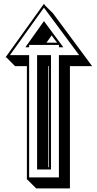

<svg xmlns="http://www.w3.org/2000/svg" viewBox="-20 -958 525 1039"><path d="M259.3 -766.6Q252.4 -756.8 245.6 -746.8Q238.8 -736.8 231.4 -727.1H289.1Q281.2 -736.8 273.9 -746.6Q266.6 -756.3 259.3 -766.6ZM240.2 -53.2H243.7V-600.1H240.2ZM14.2 -647.5H9.8L217.8 -937.5L224.6 -927.7L266.6 -886.2L478.5 -600.1H358.4V61.5H175.8L128.4 14.2H125.5V-600.1H61.5ZM217.3 -714.8H137.7V-702.1H117.2L217.8 -843.8L322.8 -702.1H298.8V-714.8H218.8L217.8 -715.8ZM180.7 -41V-659.7H255.9V-41ZM298.8 2V-659.7H408.2L217.8 -916.5L33.7 -659.7H137.7V2Z"/></svg>

Font: Gondrin
Style: Regular
Weight: 400
Designer: Peter Wiegel, original typeface by Carl Albert Fahrenwaldt 1901
Foundry: Peter Wiegel
Version: Version 1.000 2010 initial release